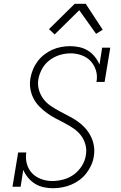

<svg xmlns="http://www.w3.org/2000/svg" viewBox="-20 -987 640 1015"><path d="M260 8Q234 8 209.5 2.5Q185 -3 164.5 -16Q144 -29 128.5 -47.5Q113 -66 103 -89L89 0H46L76 -181H119Q114 -150 122 -121Q130 -92 149.5 -71.5Q169 -51 197.5 -40.5Q226 -30 256 -30Q285 -30 315 -38Q345 -46 370.5 -64.5Q396 -83 413 -110.5Q430 -138 434 -167Q439 -196 431.5 -223Q424 -250 408 -271Q392 -292 369.5 -307.5Q347 -323 323 -335.5Q299 -348 275 -360.5Q251 -373 229.5 -388.5Q208 -404 189 -423Q170 -442 157.5 -466Q145 -490 140.5 -517.5Q136 -545 141 -574Q145 -597 154.5 -620Q164 -643 179 -663Q194 -683 214 -698.5Q234 -714 256.5 -724Q279 -734 303 -738.5Q327 -743 350 -743Q376 -743 400.5 -737.5Q425 -732 445.5 -719Q466 -706 481 -687.5Q496 -669 506 -646L520 -735H563L533 -554H490Q496 -585 487.5 -613.5Q479 -642 460 -663Q441 -684 412.5 -694.5Q384 -705 354 -705Q325 -705 296.5 -696.5Q268 -688 243 -669.5Q218 -651 203 -624Q188 -597 183 -569Q178 -540 185.5 -513Q193 -486 209 -464.5Q225 -443 247 -428Q269 -413 293 -400Q317 -387 341.5 -374.5Q366 -362 388 -347Q410 -332 428 -312.5Q446 -293 458.5 -269.5Q471 -246 476 -218Q481 -190 476 -161Q473 -138 462.5 -114.5Q452 -91 436.5 -71Q421 -51 400 -35.5Q379 -20 356 -10.5Q333 -1 308.5 3.5Q284 8 260 8ZM269 -805 239 -833 375 -967H433L523 -830L488 -808L399 -933Z"/></svg>

Font: Iosevka Etoile Extralight
Style: Italic
Weight: 200
Italic angle: -9°
Designer: Belleve Invis
Foundry: Belleve Invis
Version: Version 22.1.2; ttfautohint (v1.8.4)